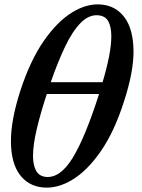

<svg xmlns="http://www.w3.org/2000/svg" viewBox="-20 -842 650 878"><path d="M174 15Q108 8 69.5 -44.5Q31 -97 30 -193.5Q29 -290 73 -427Q118 -565 180 -654.5Q242 -744 311 -786Q380 -828 446 -821Q512 -814 550.5 -761Q589 -708 590.5 -612Q592 -516 547 -378Q503 -240 441 -150.5Q379 -61 310 -19.5Q241 22 174 15ZM190 -33Q255 -27 312 -119.5Q369 -212 433 -412H194Q166 -327 148.5 -253.5Q131 -180 131 -129Q131 -87 145 -61.5Q159 -36 190 -33ZM212 -466H449Q468 -529 478.5 -582.5Q489 -636 489 -676Q489 -719 475.5 -744Q462 -769 430 -772Q387 -776 349 -737.5Q311 -699 277.5 -628.5Q244 -558 212 -466Z"/></svg>

Font: Zen Old Mincho Black
Style: Regular
Weight: 900
Designer: Yoshimichi Ohira
Foundry: Positype
Version: Version 1.001